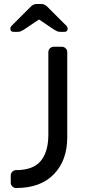

<svg xmlns="http://www.w3.org/2000/svg" viewBox="-20 -935 438 965"><path d="M32 0ZM223 -255V-673Q223 -684 231 -692Q239 -700 250 -700H291Q302 -700 310 -692Q318 -684 318 -673V-245Q318 -129 251 -59.5Q184 10 61 10Q50 10 42 2Q34 -6 34 -17V-53Q34 -64 42 -72Q50 -80 61 -80Q145 -80 183.5 -124.5Q222 -169 223 -255ZM223 -896 315 -804Q320 -799 320 -791Q320 -775 304 -775H283Q274 -775 268 -777.5Q262 -780 252 -786L176 -837L100 -786Q90 -780 84 -777.5Q78 -775 69 -775H48Q32 -775 32 -791Q32 -799 37 -804L129 -896Q139 -907 147 -911Q155 -915 166 -915H186Q197 -915 205 -911Q213 -907 223 -896Z"/></svg>

Font: Hezaedrus
Style: Regular
Weight: 400
Designer: Hubert & Fischer
Foundry: Hubert & Fischer
Version: Version 1.10;September 3, 2019;FontCreator 11.5.0.2425 64-bi